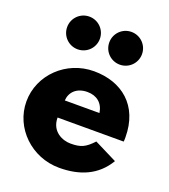

<svg xmlns="http://www.w3.org/2000/svg" viewBox="-145 -895 894 1015"><g transform="rotate(20 301.5 -388.0)"><path d="M183 -791C132 -791 91 -750 91 -699C91 -648 132 -607 183 -607C234 -607 275 -648 275 -699C275 -750 234 -791 183 -791ZM420 -791C369 -791 328 -750 328 -699C328 -648 369 -607 420 -607C471 -607 512 -648 512 -699C512 -750 471 -791 420 -791ZM579 -232C580 -238 580 -249 580 -256C580 -436 461 -528 305 -528C150 -528 23 -406 23 -256C23 -107 150 15 305 15C419 15 513 -22 571 -119L443 -183C400 -137 375 -126 318 -126C273 -126 207 -153 207 -232ZM212 -330C215 -377 249 -413 310 -413C362 -413 399 -384 407 -330Z"/></g></svg>

Font: Hussar Techniczny
Style: Bold 
Weight: 700
Foundry: Cannot Into Space Fonts
Version: Version 0.77